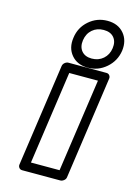

<svg xmlns="http://www.w3.org/2000/svg" viewBox="-128 -894 685 984"><g transform="rotate(15 215.0 -401.5)"><path d="M70.8 0 148.9 -543.9Q150.9 -554.7 159.9 -561.8Q168.9 -568.8 178.2 -568.8H379.9Q390.6 -568.8 396.5 -561Q402.3 -553.2 400.9 -543.9L323.2 0Q321.8 10.7 312.5 17.8Q303.2 24.9 293.9 24.9H91.8Q81.1 24.9 75.2 17.1Q69.3 9.3 70.8 0ZM125 -24.9H276.9L348.1 -519H195.8ZM169.9 -699.2Q177.2 -754.9 219.2 -791.5Q261.2 -828.1 316.9 -828.1Q373 -828.1 404.3 -791.5Q435.5 -754.9 428.2 -699.2Q419.9 -643.6 377.7 -606.7Q335.4 -569.8 279.8 -569.8Q224.1 -569.8 192.9 -606.7Q161.6 -643.6 169.9 -699.2ZM220.2 -699.2Q215.3 -663.6 233.6 -641.8Q252 -620.1 287.1 -620.1Q323.2 -620.1 348.1 -641.8Q373 -663.6 377.9 -699.2Q382.8 -734.9 364.5 -756.3Q346.2 -777.8 310.1 -777.8Q274.4 -777.8 250 -756.6Q225.6 -735.4 220.2 -699.2Z"/></g></svg>

Font: Trueno ExtraBold Outline
Style: Italic
Weight: 800
Width: 6
Designer: Julieta Ulanovsky
Foundry: Julieta Ulanovsky
Version: Version 3.001b | FøM Fix